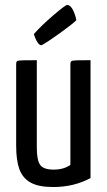

<svg xmlns="http://www.w3.org/2000/svg" viewBox="-20 -742 429 772"><path d="M45 0ZM194 10Q135 10 103 -8Q71 -26 58 -61.5Q45 -97 45 -156V-484Q45 -493 48.5 -496Q52 -499 72.5 -499.5Q93 -500 128 -500V-149Q128 -98 141.5 -79Q155 -60 196 -60Q236 -60 263 -79V-484Q263 -493 267 -496Q271 -499 290.5 -499.5Q310 -500 344 -500V-26Q277 10 194 10ZM116 -605Q148 -641 195.5 -681.5Q243 -722 250 -722Q263 -722 273 -702.5Q283 -683 287 -661Q275 -648 224 -611Q173 -574 147 -560Q139 -560 132 -570Q125 -580 121 -591Q117 -602 116 -605Z"/></svg>

Font: Yanone Kaffeesatz
Style: Regular
Weight: 400
Designer: Yanone (Cyrillic: Daniel Pouzeot & Huerta Tipografica)
Foundry: Yanone
Version: Version 1.100;PS 001.100;hotconv 1.0.70;makeotf.lib2.5.58329